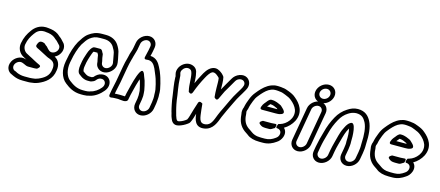

<svg xmlns="http://www.w3.org/2000/svg" viewBox="-57 -1404 4923 2148"><g transform="rotate(15 2404.5 -330.0)"><path d="M211 -101C218 -98 231 -92 242 -92H314C319 -92 326 -92 331 -93L347 -95C347 -95 396 -127 362 -143L337 -155H336C312 -165 290 -181 261 -195C252 -199 244 -203 237 -207L192 -231C166 -246 143 -284 150 -324C160 -383 183 -422 211 -461C234 -495 266 -519 313 -519H325C331 -519 352 -514 367 -514C406 -508 434 -493 454 -474C457 -471 459 -468 463 -466C481 -455 490 -441 510 -421L511 -420C532 -403 535 -367 510 -339C489 -315 452 -305 427 -325C417 -333 403 -347 391 -362C390 -364 388 -365 386 -366C376 -372 368 -379 363 -385C352 -398 306 -409 291 -386L284 -376C282 -373 278 -362 278 -362C277 -358 275 -355 274 -351C267 -329 290 -320 305 -313L329 -301C360 -285 388 -269 419 -254L434 -247C435 -247 436 -246 436 -246L449 -242C454 -240 458 -238 462 -236C501 -222 526 -192 515 -131V-130C506 -54 455 -20 390 8C361 19 354 20 323 23C314 24 305 25 297 25H235C196 25 167 16 144 6C131 -3 122 -5 116 -7C93 -14 74 -46 92 -80C105 -105 139 -129 173 -117C186 -112 200 -107 211 -101ZM333 -569H321C254 -569 202 -532 170 -485C139 -443 112 -392 100 -324C89 -261 122 -210 162 -187L208 -161C210 -160 210 -160 213 -159C209 -160 202 -163 197 -165C134 -187 71 -144 47 -97C14 -32 46 24 91 40C104 46 107 48 114 51C146 66 181 75 226 75H288C298 75 307 75 319 73C349 70 370 67 403 54C475 24 552 -27 565 -132C577 -199 553 -253 503 -277C517 -284 534 -295 546 -309C592 -361 586 -428 548 -460C534 -474 522 -492 496 -509L493 -512C466 -539 428 -557 381 -564H377C370 -564 350 -569 333 -569Z M997 44C1058 31 1111 -13 1145 -55C1211 -135 1162 -239 1063 -221C1028 -215 1003 -195 981 -169C979 -167 975 -166 964 -162H938C936 -163 933 -163 931 -163C926 -163 923 -163 917 -165L907 -169C893 -174 878 -187 859 -200C854 -211 850 -233 855 -259L863 -306C869 -330 875 -354 882 -374C888 -391 904 -443 912 -443H955C957 -439 960 -431 967 -420C970 -393 976 -369 981 -345L983 -325C988 -279 1040 -233 1109 -255C1157 -271 1212 -326 1202 -393L1199 -412C1196 -441 1187 -467 1184 -489C1179 -529 1160 -562 1144 -587C1117 -629 1067 -660 995 -660H950C882 -660 841 -639 799 -609C760 -580 737 -538 715 -504L714 -503C680 -442 656 -365 642 -283L637 -258C628 -208 629 -160 640 -123C651 -83 673 -44 707 -19C751 15 806 55 897 55H927C950 55 976 51 997 44ZM757 -484C780 -520 802 -553 825 -571C861 -597 885 -610 942 -610H987C1044 -610 1080 -586 1100 -555C1115 -531 1131 -503 1134 -475C1138 -445 1146 -420 1148 -399V-397L1152 -377C1157 -342 1128 -312 1101 -303C1065 -291 1039 -316 1034 -340L1031 -360V-362C1025 -387 1019 -413 1017 -439C1017 -443 1015 -448 1012 -451C1005 -459 998 -493 973 -493H921C908 -493 897 -492 889 -485C856 -457 844 -411 834 -382C825 -355 817 -330 813 -307L805 -259C799 -222 800 -177 822 -159C841 -147 854 -131 882 -121L894 -117C902 -114 916 -112 927 -112H960C963 -112 967 -113 970 -114C980 -118 1004 -124 1016 -140C1031 -159 1043 -168 1063 -172C1117 -182 1144 -125 1107 -81C1079 -46 1035 -14 991 -5C989 -5 986 -3 984 -2C971 2 953 5 936 5H906C831 5 786 -27 741 -61C716 -79 700 -109 690 -143C682 -172 679 -215 687 -258L692 -283C705 -357 728 -431 757 -484Z M1289 -188 1320 -364C1326 -398 1335 -438 1343 -466C1348 -480 1350 -491 1352 -500C1357 -520 1366 -547 1372 -569L1379 -595V-597L1391 -663C1396 -694 1429 -722 1460 -722C1491 -722 1514 -694 1508 -663L1500 -618C1495 -592 1488 -564 1481 -537C1480 -534 1472 -505 1505 -510C1566 -520 1593 -483 1614 -440C1625 -417 1636 -386 1648 -359L1659 -329C1668 -305 1684 -237 1688 -211C1690 -196 1691 -178 1691 -158V-155C1694 -134 1692 -90 1687 -64L1676 0C1670 32 1639 59 1607 59C1576 59 1553 32 1559 0L1570 -64C1573 -81 1572 -97 1574 -106V-113C1572 -125 1574 -150 1570 -171C1565 -198 1554 -251 1545 -278C1538 -298 1531 -311 1526 -327C1521 -344 1500 -410 1468 -354C1436 -298 1412 -195 1397 -134C1389 -106 1383 -77 1378 -51C1363 -51 1347 -52 1322 -53C1298 -54 1273 -51 1261 -51L1266 -80C1271 -110 1283 -153 1289 -188ZM1216 -80 1207 -28C1199 16 1249 -1 1249 -1C1262 -1 1288 -4 1310 -3C1340 -2 1415 20 1424 -28L1426 -40C1431 -66 1438 -103 1446 -130C1457 -173 1470 -228 1487 -278C1490 -270 1494 -263 1497 -254C1504 -232 1516 -177 1521 -153C1523 -143 1521 -124 1523 -102C1521 -88 1521 -70 1520 -64L1509 0C1499 59 1538 109 1598 109C1657 109 1715 60 1726 0L1737 -64C1739 -74 1740 -84 1740 -95C1741 -118 1745 -141 1742 -167C1742 -186 1742 -208 1738 -228C1733 -257 1717 -324 1707 -353L1697 -383C1688 -409 1676 -440 1660 -468C1641 -506 1609 -559 1537 -562C1541 -579 1547 -599 1550 -618L1558 -663C1568 -722 1528 -772 1469 -772C1410 -772 1351 -722 1341 -663L1329 -598L1323 -573C1318 -555 1306 -526 1302 -501C1301 -494 1299 -485 1295 -472C1285 -438 1276 -400 1270 -364L1239 -188C1232 -150 1223 -118 1216 -80Z M1917 -500C1931 -525 1963 -548 1998 -535C2013 -529 2021 -519 2025 -505L2029 -493C2043 -438 2036 -361 2052 -297C2053 -291 2053 -290 2054 -286C2054 -286 2086 -248 2102 -293C2128 -365 2155 -422 2188 -483C2207 -519 2232 -555 2251 -563C2284 -577 2321 -539 2338 -521C2344 -490 2342 -448 2343 -408C2343 -388 2344 -368 2345 -349C2346 -332 2348 -316 2349 -301C2349 -301 2378 -260 2397 -298C2410 -325 2431 -371 2441 -391C2468 -438 2497 -484 2522 -530C2534 -550 2544 -559 2563 -566C2602 -580 2628 -558 2633 -533C2639 -507 2613 -468 2596 -440L2579 -412C2538 -348 2508 -273 2475 -207C2461 -177 2447 -152 2435 -120C2405 -41 2388 9 2330 18C2253 30 2254 -40 2243 -126C2241 -145 2238 -172 2236 -196C2236 -196 2198 -227 2186 -193C2168 -141 2149 -76 2135 -26C2131 -10 2124 6 2118 18C2099 35 2068 53 2039 61C2012 69 2004 56 1994 26C1994 25 1993 24 1993 23C1985 7 1982 -20 1973 -45C1968 -60 1962 -94 1957 -115C1951 -143 1946 -180 1942 -214C1936 -259 1927 -300 1923 -344C1921 -363 1920 -392 1918 -411L1917 -430C1917 -436 1917 -436 1915 -442L1911 -456C1906 -471 1908 -484 1917 -500ZM1873 -518C1858 -490 1854 -460 1862 -434L1865 -422C1865 -421 1867 -418 1867 -417V-400C1869 -331 1883 -259 1891 -200C1895 -165 1901 -126 1908 -95C1913 -75 1918 -43 1925 -21C1933 -1 1934 22 1946 49C1956 79 1980 127 2045 108C2077 99 2112 81 2137 62C2147 54 2153 52 2161 37C2178 4 2186 -30 2198 -69C2205 -6 2221 84 2329 67C2427 51 2456 -40 2482 -109C2494 -137 2506 -163 2520 -193C2554 -259 2585 -336 2621 -392L2638 -420C2644 -430 2648 -437 2653 -446C2666 -469 2692 -505 2683 -550C2674 -595 2626 -639 2554 -613C2520 -601 2494 -577 2478 -548C2452 -501 2422 -455 2395 -403C2394 -449 2396 -502 2386 -544C2385 -547 2383 -551 2381 -553L2372 -564C2364 -574 2354 -583 2342 -591C2324 -603 2289 -630 2239 -609C2191 -589 2161 -534 2143 -499C2124 -464 2107 -431 2091 -394C2089 -433 2088 -474 2078 -513L2075 -527C2067 -553 2049 -571 2023 -581C1960 -605 1898 -564 1873 -518Z M2977 -438H2971C2949 -438 2928 -408 2922 -400L2903 -377C2893 -365 2888 -354 2884 -343L2880 -333C2877 -326 2871 -303 2899 -303H3057C3065 -303 3074 -303 3081 -304C3098 -304 3110 -310 3118 -312C3120 -313 3152 -321 3138 -350C3129 -368 3117 -376 3109 -385C3102 -392 3095 -397 3092 -401C3090 -403 3087 -405 3085 -406C3058 -418 3024 -438 2977 -438ZM3054 -362C3056 -360 3060 -355 3063 -353H2943L2960 -373C2964 -378 2967 -383 2972 -388C3007 -386 3026 -375 3054 -362ZM3084 -189C3069 -187 3054 -186 3037 -186H2941C2941 -186 2887 -164 2919 -140C2929 -132 2946 -117 2974 -117C2982 -116 2986 -116 2991 -116H3032C3043 -116 3052 -119 3059 -124C3065 -128 3072 -132 3080 -137L3090 -142C3090 -142 3113 -193 3084 -189ZM2950 0C2909 0 2877 -14 2855 -30C2850 -34 2846 -37 2841 -40L2825 -51C2776 -81 2752 -116 2742 -177C2741 -190 2740 -200 2739 -213C2738 -224 2734 -233 2736 -245C2737 -253 2743 -262 2745 -271C2752 -309 2762 -336 2775 -369C2786 -398 2796 -416 2814 -438L2837 -466C2869 -502 2899 -531 2938 -546C2953 -552 2967 -555 2981 -555H3001C3009 -555 3017 -554 3025 -553L3039 -551H3041C3067 -549 3083 -541 3107 -532C3139 -520 3159 -510 3181 -492C3214 -465 3240 -435 3254 -398C3285 -302 3201 -220 3137 -202L3116 -196C3116 -196 3090 -148 3113 -147C3152 -146 3173 -115 3159 -77C3152 -58 3142 -49 3126 -38C3096 -16 3060 1 3013 1H2971C2967 1 2958 0 2950 0ZM3187 -172C3231 -197 3268 -236 3291 -280C3348 -396 3279 -482 3218 -532C3193 -555 3164 -568 3133 -580C3111 -588 3088 -599 3053 -601L3041 -603C3031 -604 3021 -605 3010 -605H2990C2969 -605 2947 -600 2926 -592C2873 -571 2834 -533 2800 -494L2777 -466C2755 -440 2739 -411 2727 -379C2714 -347 2703 -316 2695 -275C2686 -255 2681 -224 2688 -197C2689 -185 2690 -173 2692 -162C2703 -89 2737 -42 2793 -7L2808 3C2812 6 2815 8 2819 11C2850 37 2901 51 2962 51H3004C3064 51 3112 28 3150 1C3175 -14 3195 -39 3206 -67C3223 -110 3213 -148 3187 -172Z M3429 -450C3434 -481 3466 -508 3498 -508C3530 -508 3551 -481 3546 -450L3479 -67C3473 -36 3441 -8 3410 -8C3379 -8 3356 -36 3362 -67ZM3379 -450 3312 -67C3302 -8 3341 42 3401 42C3461 42 3519 -8 3529 -67L3596 -450C3606 -509 3566 -558 3507 -558C3448 -558 3389 -509 3379 -450ZM3472 -659C3478 -691 3508 -717 3541 -717C3574 -717 3598 -689 3592 -656C3586 -623 3556 -598 3523 -598C3490 -598 3466 -627 3472 -659ZM3422 -659C3411 -598 3454 -548 3515 -548C3575 -548 3631 -596 3642 -656C3653 -717 3611 -767 3550 -767C3490 -767 3433 -719 3422 -659Z M4063 -123 4050 -51C4044 -19 4013 8 3981 8C3950 8 3927 -19 3933 -51L3946 -123C3948 -137 3951 -157 3952 -170C3955 -192 3953 -202 3953 -214C3956 -275 3953 -453 3892 -416C3855 -394 3842 -355 3829 -330C3803 -281 3789 -206 3774 -154C3767 -128 3758 -91 3753 -63L3743 -5C3737 26 3705 54 3674 54C3643 54 3620 26 3626 -5L3636 -63C3646 -120 3660 -172 3677 -230C3695 -302 3718 -357 3747 -409C3771 -453 3800 -485 3838 -509C3863 -525 3889 -537 3926 -539C3992 -539 4018 -509 4041 -466C4070 -411 4076 -324 4071 -232C4070 -200 4072 -183 4067 -152C4065 -141 4064 -131 4063 -123ZM3896 -123 3883 -51C3873 8 3912 58 3972 58C4031 58 4089 9 4100 -51L4113 -123C4115 -132 4116 -142 4117 -153C4123 -188 4121 -212 4122 -238C4127 -332 4122 -427 4087 -494C4061 -543 4020 -589 3934 -589C3889 -589 3848 -571 3816 -549C3770 -520 3731 -479 3703 -427C3672 -371 3647 -310 3628 -234C3612 -178 3597 -123 3586 -63L3576 -5C3566 54 3605 104 3665 104C3725 104 3783 54 3793 -5L3803 -63C3807 -87 3816 -124 3823 -150C3838 -202 3855 -275 3873 -314C3880 -327 3886 -341 3893 -352C3903 -315 3905 -259 3902 -207C3902 -187 3904 -178 3902 -169C3900 -158 3898 -135 3896 -123Z M4474 -438H4468C4446 -438 4425 -408 4419 -400L4400 -377C4390 -365 4385 -354 4381 -343L4377 -333C4374 -326 4368 -303 4396 -303H4554C4562 -303 4571 -303 4578 -304C4595 -304 4607 -310 4615 -312C4617 -313 4649 -321 4635 -350C4626 -368 4614 -376 4606 -385C4599 -392 4592 -397 4589 -401C4587 -403 4584 -405 4582 -406C4555 -418 4521 -438 4474 -438ZM4551 -362C4553 -360 4557 -355 4560 -353H4440L4457 -373C4461 -378 4464 -383 4469 -388C4504 -386 4523 -375 4551 -362ZM4581 -189C4566 -187 4551 -186 4534 -186H4438C4438 -186 4384 -164 4416 -140C4426 -132 4443 -117 4471 -117C4479 -116 4483 -116 4488 -116H4529C4540 -116 4549 -119 4556 -124C4562 -128 4569 -132 4577 -137L4587 -142C4587 -142 4610 -193 4581 -189ZM4447 0C4406 0 4374 -14 4352 -30C4347 -34 4343 -37 4338 -40L4322 -51C4273 -81 4249 -116 4239 -177C4238 -190 4237 -200 4236 -213C4235 -224 4231 -233 4233 -245C4234 -253 4240 -262 4242 -271C4249 -309 4259 -336 4272 -369C4283 -398 4293 -416 4311 -438L4334 -466C4366 -502 4396 -531 4435 -546C4450 -552 4464 -555 4478 -555H4498C4506 -555 4514 -554 4522 -553L4536 -551H4538C4564 -549 4580 -541 4604 -532C4636 -520 4656 -510 4678 -492C4711 -465 4737 -435 4751 -398C4782 -302 4698 -220 4634 -202L4613 -196C4613 -196 4587 -148 4610 -147C4649 -146 4670 -115 4656 -77C4649 -58 4639 -49 4623 -38C4593 -16 4557 1 4510 1H4468C4464 1 4455 0 4447 0ZM4684 -172C4728 -197 4765 -236 4788 -280C4845 -396 4776 -482 4715 -532C4690 -555 4661 -568 4630 -580C4608 -588 4585 -599 4550 -601L4538 -603C4528 -604 4518 -605 4507 -605H4487C4466 -605 4444 -600 4423 -592C4370 -571 4331 -533 4297 -494L4274 -466C4252 -440 4236 -411 4224 -379C4211 -347 4200 -316 4192 -275C4183 -255 4178 -224 4185 -197C4186 -185 4187 -173 4189 -162C4200 -89 4234 -42 4290 -7L4305 3C4309 6 4312 8 4316 11C4347 37 4398 51 4459 51H4501C4561 51 4609 28 4647 1C4672 -14 4692 -39 4703 -67C4720 -110 4710 -148 4684 -172Z"/></g></svg>

Font: Blanket
Style: BlkOutlineObl
Weight: 900
Foundry: Cannot Into Space Fonts
Version: Version 0.9